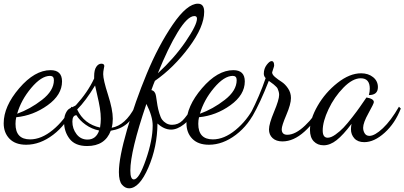

<svg xmlns="http://www.w3.org/2000/svg" viewBox="-34 -740 2191 1040"><path d="M-14 -72Q-14 -164 70 -262Q154 -360 240 -360Q302 -360 302 -299Q302 -226 224 -170Q146 -114 54 -105Q50 -88 50 -69Q50 15 129 15Q190 15 252 -36Q314 -87 353 -162L365 -153Q325 -64 254 -10Q183 44 108 44Q49 44 17.5 11.5Q-14 -21 -14 -72ZM59 -124Q129 -149 193.5 -199Q258 -249 258 -306Q258 -329 237 -329Q190 -329 135 -263.5Q80 -198 59 -124Z M313 -80Q313 -107 321.5 -125.5Q330 -144 340.5 -150.5Q351 -157 362.5 -162Q374 -167 377 -170Q441 -240 476 -315V-327Q476 -361 487.5 -378Q499 -395 515 -395Q531 -395 531 -382Q531 -380 528 -366Q525 -352 525 -338Q525 -308 551 -227Q577 -146 577 -97Q577 -70 571 -48Q645 -61 697 -161L706 -151Q671 -48 566 -32Q535 51 438 51Q373 51 343 12Q313 -27 313 -80ZM358 -81Q358 -43 380.5 -13.5Q403 16 440 16Q486 16 503 -33Q463 -41 430 -64.5Q397 -88 380 -116Q358 -115 358 -81ZM384 -147Q421 -68 508 -49Q512 -75 512 -96Q512 -124 507 -155Q502 -186 493 -223.5Q484 -261 481 -277Q430 -193 384 -147Z M610 192Q610 115 654 -37Q698 -189 761 -341Q824 -493 901.5 -606.5Q979 -720 1038 -720Q1072 -720 1072 -676Q1072 -595 989.5 -484Q907 -373 805 -302Q798 -286 786 -252Q807 -247 811 -220Q816 -186 819 -168Q822 -150 829 -126.5Q836 -103 844 -92Q852 -81 866 -72.5Q880 -64 898 -64Q931 -64 954.5 -87Q978 -110 1009 -162L1024 -152Q1000 -96 963 -67Q926 -38 893 -38Q855 -38 819 -71Q818 56 769.5 168Q721 280 665 280Q644 280 627 260.5Q610 241 610 192ZM672 184Q672 232 691 232Q719 232 756 125.5Q793 19 793 -60Q793 -110 759 -177Q672 79 672 184ZM821 -343Q911 -426 972 -515.5Q1033 -605 1033 -639Q1033 -653 1019 -653Q982 -653 929 -566.5Q876 -480 821 -343Z M976 -72Q976 -164 1060 -262Q1144 -360 1230 -360Q1292 -360 1292 -299Q1292 -226 1214 -170Q1136 -114 1044 -105Q1040 -88 1040 -69Q1040 15 1119 15Q1180 15 1242 -36Q1304 -87 1343 -162L1355 -153Q1315 -64 1244 -10Q1173 44 1098 44Q1039 44 1007.5 11.5Q976 -21 976 -72ZM1049 -124Q1119 -149 1183.5 -199Q1248 -249 1248 -306Q1248 -329 1227 -329Q1180 -329 1125 -263.5Q1070 -198 1049 -124Z M1324 -127Q1372 -220 1405 -317Q1395 -327 1395 -341Q1395 -368 1410.5 -388.5Q1426 -409 1437 -409Q1451 -409 1451 -385Q1451 -381 1445.5 -365.5Q1440 -350 1440 -348Q1440 -336 1456 -322.5Q1472 -309 1491 -297Q1510 -285 1526 -261.5Q1542 -238 1542 -209Q1542 -176 1517 -117.5Q1492 -59 1492 -40Q1492 -10 1522 -10Q1566 -10 1618.5 -60Q1671 -110 1692 -159L1705 -149Q1674 -80 1615 -27Q1556 26 1496 26Q1462 26 1442.5 8Q1423 -10 1423 -39Q1423 -69 1450.5 -134.5Q1478 -200 1478 -226Q1478 -236 1475 -245.5Q1472 -255 1469.5 -260.5Q1467 -266 1459 -273L1448 -283Q1445 -286 1434.5 -293Q1424 -300 1422 -302Q1375 -182 1333 -110Z M1645 -36Q1645 -95 1686.5 -167Q1728 -239 1794 -291Q1860 -343 1922 -343Q1961 -343 1987 -322Q2013 -301 2013 -268Q2013 -225 1964 -225Q1969 -243 1969 -260Q1969 -316 1920 -316Q1876 -316 1826.5 -265.5Q1777 -215 1745.5 -148.5Q1714 -82 1714 -33Q1714 6 1741 6Q1759 6 1783 -11Q1807 -28 1827 -49Q1847 -70 1874.5 -105.5Q1902 -141 1915 -160L1951 -212Q1991 -205 1991 -187Q1991 -179 1962 -127Q1933 -75 1933 -48Q1933 -31 1941.5 -17.5Q1950 -4 1967 -4Q1996 -4 2040 -45.5Q2084 -87 2127 -162L2137 -152Q2106 -72 2049.5 -21Q1993 30 1939 30Q1904 30 1885.5 9.5Q1867 -11 1867 -40Q1867 -52 1870 -69Q1825 -9 1789.5 19Q1754 47 1719 47Q1686 47 1665.5 25.5Q1645 4 1645 -36Z"/></svg>

Font: DancingScriptRegular
Style: Regular
Weight: 400
Designer: Pablo Impallari
Foundry: Pablo Impallari. www.impallari.com
Version: Version 1.002